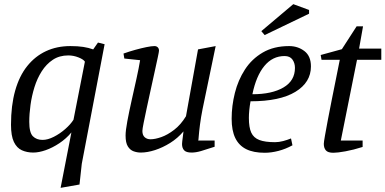

<svg xmlns="http://www.w3.org/2000/svg" viewBox="-20 -727 1857 925"><path d="M272 178 324 -89Q299 -59 266 -37Q233 -15 200 -3.5Q167 8 140 8Q110 8 85.5 -3Q61 -14 47 -43Q33 -72 33 -126Q33 -219 53 -290Q73 -361 111 -408.5Q149 -456 201.5 -480.5Q254 -505 319 -505Q355 -505 381 -501Q407 -497 429 -489L452 -522L484 -514L374 62L363 162ZM185 -53Q210 -53 239.5 -68Q269 -83 294.5 -105.5Q320 -128 334 -150L389 -430Q382 -441 358 -450.5Q334 -460 309 -460Q266 -460 234.5 -439Q203 -418 181 -383.5Q159 -349 146 -307Q133 -265 127 -221.5Q121 -178 121 -140Q121 -88 138.5 -70.5Q156 -53 185 -53Z M658 8Q641 8 624 2Q607 -4 596 -21.5Q585 -39 585 -74Q585 -98 593.5 -143.5Q602 -189 614 -242.5Q626 -296 637.5 -348Q649 -400 655 -437L579 -445L575 -469Q603 -479 632 -487Q661 -495 685.5 -500Q710 -505 724 -505Q734 -505 740 -499Q746 -493 746 -483Q746 -478 740 -450Q734 -422 725 -381Q716 -340 706 -294.5Q696 -249 687 -207Q678 -165 672 -135Q666 -105 666 -96Q666 -76 677 -66Q688 -56 705 -56Q727 -56 757 -66.5Q787 -77 819 -101.5Q851 -126 876 -167L934 -489L1019 -505L956 -202Q948 -162 943.5 -127Q939 -92 937.5 -71Q936 -50 935 -50H1014V-20Q972 -6 947.5 1Q923 8 903 8Q877 8 867 -3Q857 -14 857 -33Q857 -36 858 -46Q859 -56 861 -69.5Q863 -83 864 -94Q836 -61 800 -38.5Q764 -16 727 -4Q690 8 658 8Z M1255 9Q1201 9 1166 -8.5Q1131 -26 1113.5 -62Q1096 -98 1096 -155Q1096 -217 1111.5 -279Q1127 -341 1160 -392Q1193 -443 1246 -474Q1299 -505 1373 -505Q1415 -505 1446.5 -481Q1478 -457 1478 -407Q1478 -330 1403 -284.5Q1328 -239 1187 -239Q1183 -217 1181 -196.5Q1179 -176 1179 -159Q1179 -113 1190.5 -88Q1202 -63 1229.5 -52.5Q1257 -42 1305 -42Q1324 -42 1344.5 -47.5Q1365 -53 1382 -60L1389 -27Q1356 -9 1321.5 0Q1287 9 1255 9ZM1196 -273Q1290 -273 1345.5 -305.5Q1401 -338 1401 -400Q1401 -423 1389 -440Q1377 -457 1351 -457Q1293 -457 1253.5 -409Q1214 -361 1196 -273ZM1255 -558 1239 -577 1393 -707 1469 -679V-661Z M1586 9Q1560 9 1550 -2.5Q1540 -14 1540 -34Q1540 -42 1545.5 -73Q1551 -104 1559.5 -149.5Q1568 -195 1578.5 -247Q1589 -299 1599 -349Q1609 -399 1617 -439H1529L1525 -462L1627 -490L1698 -600H1729L1710 -493H1817V-439H1700L1622 -50H1727V-19Q1683 -5 1644.5 2Q1606 9 1586 9Z"/></svg>

Font: Manuale
Style: Italic
Weight: 400
Italic angle: -11°
Designer: Eduardo Tunni / Pablo Cosgaya
Foundry: Eduardo Tunni / Pablo Cosgaya
Version: Version 1.002